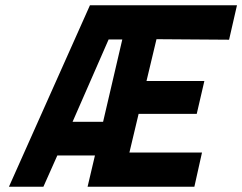

<svg xmlns="http://www.w3.org/2000/svg" viewBox="-20 -710 921 730"><path d="M445 -560 372 -247H256L393 -560ZM719 0 748 -130H472L507 -277H728L757 -402H537L575 -561L851 -559L881 -690H322L14 0H145L198 -119H341L313 0Z"/></svg>

Font: RazerF5
Style: Bold Italic
Weight: 700
Foundry: Razer Inc.
Version: Version 2